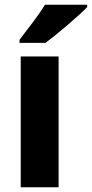

<svg xmlns="http://www.w3.org/2000/svg" viewBox="-20 -837 386 806"><path d="M346 -807V-817H169C141 -772 95 -713 62 -670V-657H171C222 -695 310 -770 346 -807ZM226 -51V-600H67V-51Z"/></svg>

Font: Noto Sans Tamil UI SemiCondensed ExtraBold
Style: Regular
Weight: 800
Width: 4
Designer: Jelle Bosma - Monotype Design Team
Foundry: Monotype Imaging Inc.
Version: Version 2.004